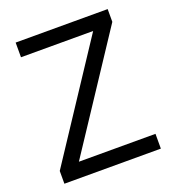

<svg xmlns="http://www.w3.org/2000/svg" viewBox="-131 -816 832 918"><g transform="rotate(-20 285.5 -357.0)"><path d="M530.8 0H40V-64.9L418.9 -639.2H51.8V-713.9H520V-648.9L141.1 -75.2H530.8Z"/></g></svg>

Font: OpenSans-Regular
Style: Regular
Weight: 400
Foundry: Ascender Corporation
Version: Version 1.10